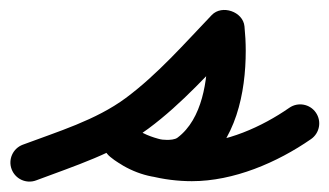

<svg xmlns="http://www.w3.org/2000/svg" viewBox="-58 -320 648 378"><path d="M13.2 35.1C13.2 35.1 13.2 35.1 13.2 35.1C88.4 6.8 169.2 -18.6 234.3 -66.9C300.5 -115.9 356.3 -179.2 413.1 -238.6C423.2 -249.1 406.3 -261.9 387.4 -268.4C368.4 -275 347.2 -275.3 348.7 -260.8C350 -247.2 350.8 -233.7 350.8 -220C350.8 -162.9 340.7 -85.9 291.5 -49C286.4 -45.1 276.9 -44.6 270.8 -44.6C247.5 -44.6 224.4 -55 206.3 -69.3C187 -84.8 165.6 -78.1 153.9 -63.6C142.1 -49.1 140 -26.8 159.1 -11.1C201 23.5 266.9 36.7 319.8 36.7C402 36.7 487.5 0.2 554.4 -46.2C571.4 -58 575.6 -81.4 563.8 -98.4C552 -115.4 528.6 -119.6 511.6 -107.8C457.5 -70.2 386.4 -38.3 319.8 -38.3C285.1 -38.3 234.7 -46 206.9 -68.9C187.8 -84.7 166.3 -77.8 154.4 -63.2C142.5 -48.5 140.3 -26.1 159.7 -10.7C191 14.3 230.5 30.4 270.8 30.4C293.8 30.4 317.8 25 336.5 11C406.5 -41.5 425.8 -137.4 425.8 -220C425.8 -236.2 424.9 -252.1 423.3 -268.2C421.9 -282.7 410.8 -293.5 397.6 -298C384.3 -302.6 369 -300.9 358.9 -290.4C305.1 -234.2 252.3 -173.6 189.7 -127.1C130.6 -83.3 55.2 -60.8 -13.2 -35.1C-32.6 -27.8 -42.4 -6.2 -35.1 13.2C-27.8 32.6 -6.2 42.4 13.2 35.1Z"/></svg>

Font: FRB American Cursive Extrabold
Style: Bold Italic
Weight: 800
Italic angle: -25°
Version: Version 2.0;Modular Font Editor K font №1